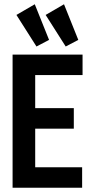

<svg xmlns="http://www.w3.org/2000/svg" viewBox="-20 -880 440 900"><path d="M39 0V-624H367V-528H145V-373H326V-277H145V-96H365V0ZM151 -662 57 -810 143 -860 210 -693ZM288 -662 194 -810 280 -860 347 -693Z"/></svg>

Font: Inconsolata Condensed ExtraBold
Style: Regular
Weight: 800
Width: 3
Monospace: yes
Designer: Raph Levien, Cyreal, Brenton Simpson
Foundry: Raph Levien, Cyreal, Google
Version: Version 3.001; ttfautohint (v1.8.2.53-6de2)